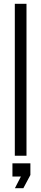

<svg xmlns="http://www.w3.org/2000/svg" viewBox="-20 -820 218 1011"><path d="M58 0V-800H119.5V0ZM58.5 171 90 109.5H45.5V40H140V101.5L103 171Z"/></svg>

Font: Big Shoulders Stencil Text Light
Style: Regular
Weight: 300
Designer: Patric King
Foundry: XO Type Co
Version: Version 1.000